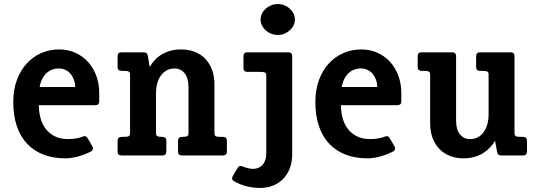

<svg xmlns="http://www.w3.org/2000/svg" viewBox="-20 -761 2630 940"><path d="M348.1 -335Q347.7 -354.5 341.6 -371.1Q335.4 -387.7 325 -399.9Q314.5 -412.1 300 -418.9Q285.6 -425.8 268.1 -425.8Q246.1 -425.8 229.7 -418Q213.4 -410.2 201.9 -397.2Q190.4 -384.3 183.6 -368.2Q176.8 -352.1 173.8 -335ZM432.1 -44.9Q436.5 -37.6 434.8 -30.5Q433.1 -23.4 424.8 -19Q395.5 -3.9 362.3 5.1Q329.1 14.2 299.8 14.2Q241.2 14.2 194.1 -3.7Q147 -21.5 113.8 -56.2Q80.6 -90.8 62.7 -142.6Q44.9 -194.3 44.9 -262.2Q44.9 -321.3 62.5 -368.9Q80.1 -416.5 110.4 -449.7Q140.6 -482.9 181.6 -501Q222.7 -519 270 -519Q312 -519 347.9 -503.2Q383.8 -487.3 409.9 -459Q436 -430.7 450.9 -391.4Q465.8 -352.1 465.8 -305.2V-265.1Q465.8 -246.1 446.8 -246.1H169.9Q170.4 -213.9 178.2 -183.8Q186 -153.8 203.4 -130.9Q220.7 -107.9 247.8 -94Q274.9 -80.1 314 -80.1Q334.5 -80.1 352.8 -83.3Q371.1 -86.4 383.8 -91.8Q393.6 -95.7 398.9 -94Q404.3 -92.3 409.2 -84Z M1090.8 -18.6Q1090.8 -8.8 1085.7 -4.4Q1080.6 0 1071.8 0H870.6Q851.6 0 851.6 -18.1V-71.8Q851.6 -80.6 856 -85.7Q860.4 -90.8 870.6 -90.8H871.6Q890.6 -90.8 896.7 -94.5Q902.8 -98.1 902.8 -108.9V-333Q902.8 -378.9 883.8 -402.3Q864.7 -425.8 834.5 -425.8Q812.5 -425.8 795.4 -416Q778.3 -406.2 766.8 -389.9Q755.4 -373.5 749.5 -351.6Q743.7 -329.6 743.7 -305.2V-108.9Q743.7 -98.6 749.5 -94.7Q755.4 -90.8 774.4 -90.8H775.4Q794.4 -90.8 794.4 -71.8V-18.6Q794.4 -10.3 789.8 -5.1Q785.2 0 775.4 0H574.7Q555.7 0 555.7 -19V-71.8Q555.7 -80.6 560.1 -85.7Q564.5 -90.8 574.7 -90.8H583Q603.5 -90.8 610.1 -94.2Q616.7 -97.7 616.7 -108.9V-396Q616.7 -407.2 610.1 -410.6Q603.5 -414.1 583 -414.1H574.7Q555.7 -414.1 555.7 -433.1V-485.8Q555.7 -504.9 574.7 -504.9H681.6Q691.4 -504.9 696.5 -501.7Q701.7 -498.5 704.1 -485.8L712.9 -433.1Q723.6 -451.7 738.5 -467.5Q753.4 -483.4 772.5 -494.9Q791.5 -506.3 815.2 -512.7Q838.9 -519 866.7 -519Q900.9 -519 930.7 -508.3Q960.4 -497.6 982.4 -475.8Q1004.4 -454.1 1017.1 -421.9Q1029.8 -389.6 1029.8 -347.2V-108.9Q1029.8 -97.7 1036.1 -94.2Q1042.5 -90.8 1063.5 -90.8H1071.8Q1090.8 -90.8 1090.8 -71.8Z M1423.8 -665Q1423.8 -649.9 1417 -636.2Q1410.2 -622.6 1398.7 -612.3Q1387.2 -602.1 1372.1 -595.9Q1356.9 -589.8 1339.8 -589.8Q1323.2 -589.8 1307.9 -595.9Q1292.5 -602.1 1281 -612.3Q1269.5 -622.6 1262.7 -636.2Q1255.9 -649.9 1255.9 -665Q1255.9 -680.7 1262.7 -694.6Q1269.5 -708.5 1281 -718.8Q1292.5 -729 1307.9 -735.1Q1323.2 -741.2 1339.8 -741.2Q1356.9 -741.2 1372.1 -735.1Q1387.2 -729 1398.7 -718.8Q1410.2 -708.5 1417 -694.6Q1423.8 -680.7 1423.8 -665ZM1410.6 -7.8Q1410.6 31.7 1398.7 63Q1386.7 94.2 1365.7 115.5Q1344.7 136.7 1315.9 147.9Q1287.1 159.2 1252.9 159.2Q1222.2 159.2 1189.2 151.4Q1156.2 143.6 1127 127Q1110.4 117.7 1119.6 101.1L1143.1 61Q1151.4 46.4 1168.9 54.2Q1174.8 56.6 1181.4 58.8Q1188 61 1194.6 62.5Q1201.2 64 1206.8 64.9Q1212.4 65.9 1215.8 65.9Q1249 65.9 1266.4 45.2Q1283.7 24.4 1283.7 -11.2V-391.1Q1283.7 -402.3 1277.1 -405.8Q1270.5 -409.2 1250 -409.2H1190.9Q1171.9 -409.2 1171.9 -428.2V-485.8Q1171.9 -504.9 1190.9 -504.9H1391.6Q1410.6 -504.9 1410.6 -485.8Z M1827.1 -335Q1826.7 -354.5 1820.6 -371.1Q1814.5 -387.7 1804 -399.9Q1793.5 -412.1 1779.1 -418.9Q1764.6 -425.8 1747.1 -425.8Q1725.1 -425.8 1708.7 -418Q1692.4 -410.2 1680.9 -397.2Q1669.4 -384.3 1662.6 -368.2Q1655.8 -352.1 1652.8 -335ZM1911.1 -44.9Q1915.5 -37.6 1913.8 -30.5Q1912.1 -23.4 1903.8 -19Q1874.5 -3.9 1841.3 5.1Q1808.1 14.2 1778.8 14.2Q1720.2 14.2 1673.1 -3.7Q1626 -21.5 1592.8 -56.2Q1559.6 -90.8 1541.7 -142.6Q1523.9 -194.3 1523.9 -262.2Q1523.9 -321.3 1541.5 -368.9Q1559.1 -416.5 1589.4 -449.7Q1619.6 -482.9 1660.6 -501Q1701.7 -519 1749 -519Q1791 -519 1826.9 -503.2Q1862.8 -487.3 1888.9 -459Q1915 -430.7 1929.9 -391.4Q1944.8 -352.1 1944.8 -305.2V-265.1Q1944.8 -246.1 1925.8 -246.1H1648.9Q1649.4 -213.9 1657.2 -183.8Q1665 -153.8 1682.4 -130.9Q1699.7 -107.9 1726.8 -94Q1753.9 -80.1 1793 -80.1Q1813.5 -80.1 1831.8 -83.3Q1850.1 -86.4 1862.8 -91.8Q1872.6 -95.7 1877.9 -94Q1883.3 -92.3 1888.2 -84Z M2560.1 -18.6Q2560.1 -10.3 2555.4 -5.1Q2550.8 0 2541 0H2434.1Q2425.8 0 2420.7 -3.4Q2415.5 -6.8 2414.1 -15.1L2403.8 -71.8Q2392.6 -53.2 2377.4 -37.4Q2362.3 -21.5 2343.3 -10Q2324.2 1.5 2300.5 7.8Q2276.9 14.2 2249 14.2Q2214.8 14.2 2185.1 3.2Q2155.3 -7.8 2133.3 -29.5Q2111.3 -51.3 2098.6 -83.5Q2085.9 -115.7 2085.9 -158.2V-396Q2085.9 -407.2 2079.3 -410.6Q2072.8 -414.1 2052.2 -414.1H2043.9Q2024.9 -414.1 2024.9 -433.1V-485.8Q2024.9 -504.9 2043.9 -504.9H2193.8Q2212.9 -504.9 2212.9 -485.8V-171.9Q2212.9 -126 2231.9 -103Q2251 -80.1 2281.7 -80.1Q2303.7 -80.1 2320.6 -89.6Q2337.4 -99.1 2348.9 -115.5Q2360.4 -131.8 2366.2 -153.8Q2372.1 -175.8 2372.1 -200.2V-396Q2372.1 -407.2 2365.5 -410.6Q2358.9 -414.1 2338.4 -414.1H2330.1Q2311 -414.1 2311 -433.1V-485.8Q2311 -504.9 2330.1 -504.9H2480Q2499 -504.9 2499 -485.8V-108.9Q2499 -97.7 2505.4 -94.2Q2511.7 -90.8 2532.7 -90.8H2541Q2560.1 -90.8 2560.1 -71.8Z"/></svg>

Font: New Telegraph
Style: Bold
Weight: 700
Designer: Frank Baranowski
Foundry: Frank Baranowski
Version: Version 3.001